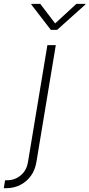

<svg xmlns="http://www.w3.org/2000/svg" viewBox="-113 -778 466 1002"><path d="M134.3 -542.5H178.2L77.1 66.9Q70.3 109.4 47.9 140.1Q25.4 170.9 -7.8 187.5Q-41 204.1 -81.1 204.1H-93.3L-86.4 162.6H-74.7Q-35.6 162.6 -4.9 137.2Q25.9 111.8 33.2 66.4ZM97.2 -757.8 174.8 -655.8 285.6 -757.8H333L332.5 -754.4L185.1 -622.1H152.3L50.3 -754.4L50.8 -757.8Z"/></svg>

Font: Inter 16pt ExtraLight
Style: Italic
Weight: 250
Italic angle: -9.3988°
Version: Version 4.001;git-66647c0bb